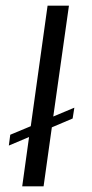

<svg xmlns="http://www.w3.org/2000/svg" viewBox="-20 -654 322 674"><path d="M58 0 82 -173 11 -143 16 -181 88 -211 147 -634H222L167 -245L241 -276L235 -238L162 -207L133 0Z"/></svg>

Font: Alumni Sans Thin Medium
Style: Italic
Weight: 500
Italic angle: -8°
Version: Version 1.016